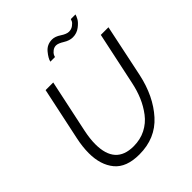

<svg xmlns="http://www.w3.org/2000/svg" viewBox="-247 -1069 1227 1227"><g transform="rotate(-45 366.5 -456.0)"><path d="M414 -865Q396 -865 381.5 -853.5Q367 -842 362.5 -832.5Q358 -823 357 -817H315Q320 -841 348.5 -875.5Q377 -910 423 -910Q450 -910 481.5 -889Q513 -868 535 -868Q557 -868 573.5 -880.5Q590 -893 594 -902Q598 -911 600 -917H642Q639 -905 629 -886.5Q619 -868 591 -846.5Q563 -825 527 -825Q497 -825 465 -845Q433 -865 414 -865ZM75 -230Q75 -287 89 -352L165 -710H234L158 -352Q145 -290 145 -241Q145 -58 309 -58Q370 -58 419 -83Q468 -108 501 -151.5Q534 -195 555 -244.5Q576 -294 588 -352L664 -710H733L658 -352Q624 -195 534 -95Q444 5 298 5Q181 5 128 -59.5Q75 -124 75 -230Z"/></g></svg>

Font: Raleway-v4020
Style: Italic
Weight: 400
Italic angle: -12°
Designer: Matt McInerney, Pablo Impallari, Rodrigo Fuenzalida
Foundry: Matt McInerney, Pablo Impallari, Rodrigo Fuenzalida
Version: Version 4.020;PS 004.020;hotconv 1.0.88;makeotf.lib2.5.64775